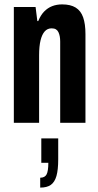

<svg xmlns="http://www.w3.org/2000/svg" viewBox="-20 -559 448 874"><path d="M43 0V-527H142L150 -463H154Q165 -490 181 -506.5Q197 -523 217.5 -531Q238 -539 263 -539Q301 -539 324.5 -524.5Q348 -510 358.5 -480Q369 -450 369 -404V0H254V-370Q254 -383 252 -393.5Q250 -404 246 -412.5Q242 -421 234.5 -425.5Q227 -430 215 -430Q196 -430 183.5 -416Q171 -402 164.5 -375Q158 -348 158 -307V0ZM163 295V250Q184 250 192 235Q200 220 200 182H168V71H245V166Q245 214 237 242Q229 270 211.5 282.5Q194 295 163 295Z"/></svg>

Font: Archivo ExtraCondensed
Style: Bold
Weight: 700
Width: 2
Designer: Hector Gatti
Foundry: Omnibus-Type
Version: Version 2.001